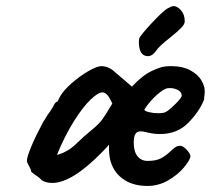

<svg xmlns="http://www.w3.org/2000/svg" viewBox="-20 -616 698 636"><path d="M658 -316V-310V-307Q656 -293 656 -286Q640 -246 603.5 -209Q567 -172 510 -172Q490 -172 471.5 -176.5Q453 -181 447 -181Q433 -181 428 -171.5Q423 -162 423 -143Q423 -114 435.5 -98.5Q448 -83 469 -83Q497 -83 513 -91.5Q529 -100 545 -115Q554 -124 561 -128.5Q568 -133 577 -133Q586 -133 598 -120.5Q610 -108 611 -98Q609 -85 589 -61Q569 -37 537 -18.5Q505 0 468 0Q411 0 376 -32.5Q341 -65 341 -124V-137Q336 -130 320 -114Q219 -10 153 -10Q133 -10 118 -19Q112 -27 99 -35Q83 -46 83 -49Q83 -54 76 -66.5Q69 -79 69 -82Q69 -96 84 -131.5Q99 -167 122 -210L138 -236Q145 -244 156 -263Q159 -270 162.5 -274.5Q166 -279 170 -279L180 -298Q190 -316 216.5 -339.5Q243 -363 272 -380Q301 -397 317 -397Q326 -397 336.5 -393Q347 -389 354 -383L402 -342L417 -329Q451 -366 483 -381Q502 -390 515 -393.5Q528 -397 545 -397Q585 -397 610.5 -383Q636 -369 647 -350Q658 -331 658 -316ZM582 -299Q582 -309 573 -315.5Q564 -322 549 -324H538Q525 -324 500.5 -302.5Q476 -281 458 -253Q459 -248 473.5 -244.5Q488 -241 504 -241Q522 -241 529 -245Q539 -250 560 -270.5Q581 -291 582 -299ZM276 -179Q296 -195 307.5 -207Q319 -219 330 -237L352 -273Q342 -295 334.5 -302.5Q327 -310 319 -310Q305 -310 279.5 -285.5Q254 -261 224.5 -214Q195 -167 169 -104Q165 -102 176 -105Q187 -108 203 -117Q219 -126 238 -145Q247 -154 258.5 -164Q270 -174 276 -179ZM440 -478 441 -488Q443 -497 484 -541Q525 -585 539 -590Q547 -595 554 -596Q567 -596 579.5 -582Q592 -568 592 -545Q592 -536 580.5 -524Q569 -512 543 -491Q507 -463 498 -449Q485 -430 470 -430Q440 -430 440 -478Z"/></svg>

Font: Caveat
Style: Bold
Weight: 700
Designer: Pablo Impallari
Foundry: Pablo Impallari
Version: Version 1.500; ttfautohint (v1.6)